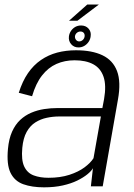

<svg xmlns="http://www.w3.org/2000/svg" viewBox="-20 -819 588 844"><path d="M173.5 4.5Q219.5 4.5 256 -3.8Q292.5 -12 319.5 -25.2Q346.5 -38.5 364 -52.8Q381.5 -67 388.5 -79.5L379.5 0H431.5L498.5 -381.5Q512.5 -459 494.5 -506.5Q476.5 -554 430.5 -576Q384.5 -598 314 -598Q270 -598 231.2 -587.8Q192.5 -577.5 160 -555.2Q127.5 -533 103 -497.5Q78.5 -462 62.5 -411L121 -396Q137.5 -452.5 164.8 -487.2Q192 -522 228.2 -538Q264.5 -554 308 -554Q357.5 -554 390 -536.5Q422.5 -519 435.2 -481.5Q448 -444 437.5 -383.5L430 -344H232.5Q203.5 -344 174 -339.5Q144.5 -335 117.5 -323.5Q90.5 -312 69 -292Q47.5 -272 33.2 -240.5Q19 -209 15 -164.5Q8.5 -96 26.2 -59.5Q44 -23 82.2 -9.2Q120.5 4.5 173.5 4.5ZM193 -37.5Q156 -37.5 128 -48Q100 -58.5 86.5 -87Q73 -115.5 78 -169Q82 -212 97.2 -239.2Q112.5 -266.5 135.5 -281Q158.5 -295.5 185.5 -301.2Q212.5 -307 240 -307H423.5L391 -123.5Q378.5 -103.5 351.8 -83.5Q325 -63.5 285 -50.5Q245 -37.5 193 -37.5ZM325 -610.5Q339 -610.5 350.5 -617.2Q362 -624 369.5 -635Q377 -646 378.5 -659.5Q381.5 -679.5 369.2 -693.2Q357 -707 336.5 -707Q322.5 -707 311.2 -700.8Q300 -694.5 292.5 -683.8Q285 -673 283 -659.5Q280.5 -639 292.8 -624.8Q305 -610.5 325 -610.5ZM328 -637Q320 -637 314.5 -643.5Q309 -650 309.5 -659.5Q311 -669 318 -674.8Q325 -680.5 333.5 -680.5Q342.5 -680.5 347.8 -674.8Q353 -669 352 -659.5Q351 -650 344 -643.5Q337 -637 328 -637ZM283.5 -728H320.5L414.5 -799H363.5Z"/></svg>

Font: Anybody Thin Light
Style: Italic
Weight: 300
Italic angle: -10°
Version: Version 1.113;gftools[0.9.25]